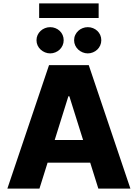

<svg xmlns="http://www.w3.org/2000/svg" viewBox="-20 -1111 812 1131"><path d="M23.4 0 268.8 -727.3H502.8L748.2 0H559.3L511.4 -152.7H260.3L212.4 0ZM210.6 -1090.9H561.1V-1005H210.6ZM469.5 -286.2 388.5 -544H382.8L302.2 -286.2ZM416.5 -873.9Q416.5 -890.6 423.1 -904.7Q429.7 -918.7 440.7 -929Q451.7 -939.3 466.3 -945.1Q480.8 -951 497.2 -951Q513.8 -951 528.2 -945.1Q542.6 -939.3 553.4 -929Q564.3 -918.7 570.5 -904.7Q576.7 -890.6 576.7 -873.9Q576.7 -857.6 570.3 -843.4Q563.9 -829.2 553.1 -818.9Q542.3 -808.6 527.7 -802.6Q513.1 -796.5 497.2 -796.5Q481.2 -796.5 466.6 -802.6Q452.1 -808.6 440.9 -818.9Q429.7 -829.2 423.1 -843.4Q416.5 -857.6 416.5 -873.9ZM275.6 -951Q292.3 -951 306.6 -945.1Q321 -939.3 331.9 -929Q342.7 -918.7 348.9 -904.7Q355.1 -890.6 355.1 -873.9Q355.1 -857.6 348.7 -843.4Q342.3 -829.2 331.5 -818.9Q320.7 -808.6 306.1 -802.6Q291.5 -796.5 275.6 -796.5Q259.6 -796.5 245 -802.6Q230.5 -808.6 219.3 -818.9Q208.1 -829.2 201.5 -843.4Q195 -857.6 195 -873.9Q195 -890.6 201.5 -904.7Q208.1 -918.7 219.1 -929Q230.1 -939.3 244.7 -945.1Q259.2 -951 275.6 -951Z"/></svg>

Font: Inter P Extra Bold
Style: Regular
Weight: 800
Designer: Rasmus Andersson
Foundry: rsms
Version: Version 3.018;git-588b23468